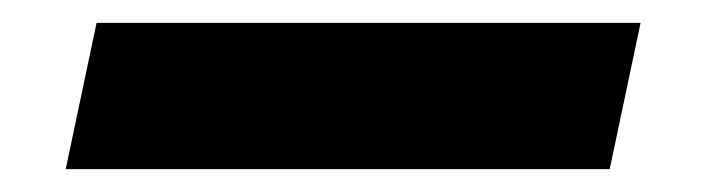

<svg xmlns="http://www.w3.org/2000/svg" viewBox="-20 -20 618 168"><path d="M37.5 128 64.5 0H540.5L513.5 128ZM116 63H468H116Z"/></svg>

Font: Tourney Thin Black
Style: Italic
Weight: 900
Italic angle: -12°
Version: Version 1.015